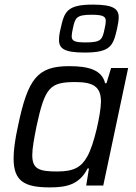

<svg xmlns="http://www.w3.org/2000/svg" viewBox="-20 -805 591 833"><path d="M347 -577C461 -577 471 -607 488 -681C492 -700 495 -716 495 -730C495 -767 471 -785 383 -785C270 -785 259 -754 243 -681C238 -661 236 -645 236 -632C236 -594 259 -577 347 -577ZM352 -621C304 -621 291 -627 291 -648C291 -656 293 -667 296 -681C306 -727 310 -741 377 -741C426 -741 439 -734 439 -714C439 -705 437 -695 434 -681C424 -634 421 -621 352 -621ZM196 8C267 8 324 -3 360 -74H366L354 0H428L536 -510H462L442 -444H436C422 -501 366 -518 280 -518C143 -518 101 -465 58 -258C45 -199 39 -153 39 -118C39 -20 84 8 196 8ZM229 -61C150 -61 120 -71 120 -132C120 -160 127 -199 138 -255C175 -427 196 -449 308 -449C388 -449 418 -426 418 -364C418 -314 388 -175 358 -125C333 -80 300 -61 229 -61Z"/></svg>

Font: Saira UNSAM
Style: Italic
Weight: 400
Italic angle: -12°
Designer: Hector Gatti with collaboration of the Omnibus-Type team
Foundry: Omnibus-Type
Version: Version 0.072;PS 000.072;hotconv 1.0.88;makeotf.lib2.5.64775